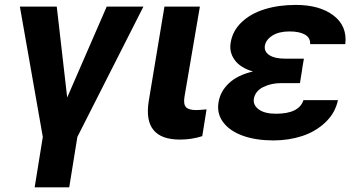

<svg xmlns="http://www.w3.org/2000/svg" viewBox="-20 -573 1478 797"><path d="M62.5 -545.5H215.6L258.9 -168.3L422.9 -545.5H575.3L301.1 -4.6L267.4 204.5H123.9L157.7 -4.6Z M662.6 -545.5H809.7L745.7 -170.8Q740.8 -139.6 752.5 -127.8Q764.2 -116.1 794 -116.1Q806.1 -116.1 837.4 -119L819.6 -7.8Q775.2 6.4 726.9 6.4Q572.1 6.4 597.3 -152.7Z M1030.2 -276.3Q977.6 -291.5 954.2 -324Q930.8 -356.5 937.5 -395.6Q945.3 -445 983 -480.8Q1020.6 -516.7 1078.5 -534.6Q1136.4 -552.6 1208.1 -552.6Q1306.5 -552.6 1364.2 -508.9Q1421.9 -465.2 1413.4 -389.9H1267.4Q1268.8 -416.2 1245.9 -429.3Q1223 -442.5 1181.8 -442.5Q1138.1 -442.5 1111.2 -425.6Q1084.2 -408.7 1079.5 -383.5Q1075.6 -358.7 1098.2 -344.1Q1120.7 -329.5 1164.4 -329.5H1241.5L1234 -285.9H1234.4L1225.1 -228H1147.7Q1104.8 -228 1072.1 -211.3Q1039.4 -194.6 1033.7 -163Q1029.8 -136.7 1054.2 -118.8Q1078.5 -100.9 1126.1 -100.9Q1221.2 -100.9 1239.7 -157.3H1382.8Q1371.8 -104.4 1331.3 -65.7Q1290.8 -27 1234.9 -8.5Q1179 9.9 1115.1 9.9Q1043.3 9.9 989 -9.2Q934.7 -28.4 907 -64.8Q879.3 -101.2 887.1 -148.4Q894.5 -194.2 930.8 -228Q967 -261.7 1030.2 -276.3Z"/></svg>

Font: Karasuma Gothic
Style: Bold Italic
Weight: 700
Italic angle: 9.39998°
Designer: Rasmus Andersson / Ryoko Nishizuka
Foundry: Genbu
Version: Version 1.00